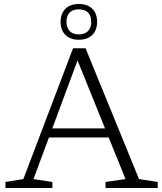

<svg xmlns="http://www.w3.org/2000/svg" viewBox="-20 -946 814 966"><path d="M210.5 -254.5V-300H548V-254.5ZM679.5 -45 773.5 -30.5V0H511V-30.5L611.5 -45L361 -664.5H378.5L148.5 -45L243.5 -30.5V0H7.5V-30.5L97.5 -45L347.5 -703H410.5ZM376.5 -926Q420 -926 444.2 -902Q468.5 -878 468.5 -836Q468.5 -794 444.2 -770Q420 -746 376.5 -746Q334 -746 309.5 -770Q285 -794 285 -836Q285 -878 309.5 -902Q334 -926 376.5 -926ZM376.5 -773Q407 -773 423 -789.8Q439 -806.5 439 -836Q439 -866.5 423 -882.8Q407 -899 376.5 -899Q346.5 -899 330.5 -882.8Q314.5 -866.5 314.5 -836Q314.5 -806.5 330.5 -789.8Q346.5 -773 376.5 -773Z"/></svg>

Font: Newsreader 9pt Light
Style: Regular
Weight: 300
Designer: Hugues Gentile
Foundry: Production Type
Version: Version 1.003